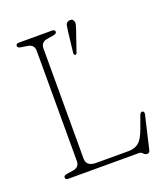

<svg xmlns="http://www.w3.org/2000/svg" viewBox="-135 -814 812 928"><g transform="rotate(-20 271.0 -350.0)"><path d="M231 -675.5 199 -670.5Q165.5 -665 165.5 -633.5V-66.5Q165.5 -26 216 -26H382Q414 -26 434.5 -42.5Q455 -59 472 -106L495 -169.5Q500.5 -184 510 -183Q521 -181 517.5 -165L478 4Q475 17.5 462.5 17.5Q453 17.5 444.8 8.8Q436.5 0 427.5 0H63.5Q48 0 48 -11.5Q48 -22 65.5 -24.5L98 -29.5Q131 -35 131 -66.5V-633.5Q131 -665 98 -670.5L65.5 -675.5Q48 -678 48 -688.5Q48 -700 63.5 -700H233.5Q249 -700 249 -688.5Q249 -678.5 231 -675.5ZM305 -668.5Q307.5 -688.5 310 -700.5Q312.5 -712.5 324.5 -716.5Q344 -722.5 350.5 -707Q354.5 -698 351.5 -687Q348.5 -676 344.5 -663.5L308 -557.5Q305.5 -550.5 298.5 -551.5Q294.5 -552 293.8 -556Q293 -560 293 -563.5Z"/></g></svg>

Font: Fraunces 72pt S100 Thin
Style: Regular
Weight: 100
Version: Version 1.000; ttfautohint (v1.8.3)